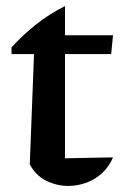

<svg xmlns="http://www.w3.org/2000/svg" viewBox="-20 -602 403 632"><path d="M194 -582V-486H352L346 -424H194V-81L352 -84Q339 -53 316 -32Q293 -11 264 -0.5Q235 10 205 10Q166 10 131.5 -7.5Q97 -25 78 -61L92 -424H18V-446Q54 -486 98 -521Q142 -556 194 -582Z"/></svg>

Font: Piazzolla 24pt SemiBold
Style: Regular
Weight: 600
Designer: Juan Pablo del Peral
Foundry: Huerta Tipografica
Version: Version 2.005